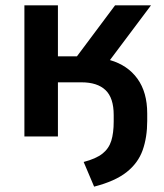

<svg xmlns="http://www.w3.org/2000/svg" viewBox="-20 -509 610 716"><path d="M331 187 292 95Q338 83 362 64Q386 45 395 16Q404 -13 404 -56V-80Q404 -144 373.5 -173Q343 -202 284 -202H196V0H71V-489H196V-299H267L409 -489H543L390 -285Q456 -266 492.5 -215.5Q529 -165 529 -86V-58Q529 3 512 51Q495 99 452 133Q409 167 331 187Z"/></svg>

Font: Nunito Sans
Style: Bold
Weight: 700
Designer: Vernon Adams
Foundry: Vernon Adams
Version: Version 3.101; ttfautohint (v1.8.4.7-5d5b);gftools[0.9.27]